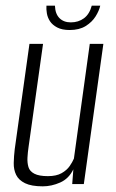

<svg xmlns="http://www.w3.org/2000/svg" viewBox="-20 -650 408 678"><path d="M131 8Q91 8 68.5 -3Q46 -14 37 -32.5Q28 -51 28.5 -74.5Q29 -98 32 -123L84 -495H132L81 -132Q78 -112 77 -93.5Q76 -75 80.5 -60Q85 -45 101.5 -36.5Q118 -28 149 -28Q179 -28 197.5 -38.5Q216 -49 226 -63.5Q236 -78 241 -90L297 -495H345L276 0H235L239 -52Q223 -19 192.5 -5.5Q162 8 131 8ZM226 -544Q199 -544 182 -553Q165 -562 156.5 -575Q148 -588 145.5 -603Q143 -618 144 -630H174Q175 -601 190 -586Q205 -571 230 -571Q257 -571 276.5 -585.5Q296 -600 304 -630H334Q330 -612 317.5 -592Q305 -572 282.5 -558Q260 -544 226 -544Z"/></svg>

Font: Alumni Sans Light
Style: Italic
Weight: 300
Italic angle: -8°
Version: Version 1.016